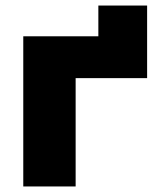

<svg xmlns="http://www.w3.org/2000/svg" viewBox="-20 -673 562 693"><path d="M64 -542H335V-653H511V-391H253V0H64Z"/></svg>

Font: Montserrat Alternates ExtraBold
Style: Regular
Weight: 800
Designer: Julieta Ulanovsky
Foundry: Julieta Ulanovsky
Version: Version 7.200